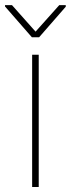

<svg xmlns="http://www.w3.org/2000/svg" viewBox="-40 -747 283 767"><path d="M114.7 0H88.4V-528.3H114.7ZM102.1 -620.6 196.8 -726.6H222.7V-720.2L116.2 -598.1H87.4L-20 -721.2V-726.6H7.8Z"/></svg>

Font: Roboto Thin
Style: Regular
Weight: 250
Designer: Google
Version: Version 2.134; 2016